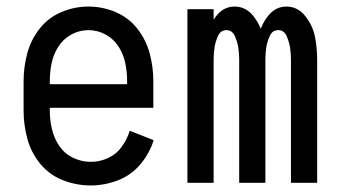

<svg xmlns="http://www.w3.org/2000/svg" viewBox="-20 -558 1040 586"><path d="M257 8Q213 8 172 -8Q131 -24 103 -58Q75 -92 63.5 -134.5Q52 -177 52 -220V-310Q52 -353 63 -394.5Q74 -436 100.5 -470Q127 -504 167 -521Q207 -538 250 -538Q293 -538 333 -521Q373 -504 399.5 -470Q426 -436 437 -394.5Q448 -353 448 -310V-229H132V-220Q132 -192 138.5 -164Q145 -136 161 -112.5Q177 -89 203 -76.5Q229 -64 257 -64Q284 -64 309.5 -75.5Q335 -87 351.5 -110Q368 -133 376 -159L449 -130Q436 -89 408 -56Q380 -23 339.5 -7.5Q299 8 257 8ZM132 -301H368V-310Q368 -338 362.5 -365Q357 -392 342 -415.5Q327 -439 302.5 -452.5Q278 -466 250 -466Q222 -466 197.5 -452.5Q173 -439 158 -415.5Q143 -392 137.5 -365Q132 -338 132 -310Z M552 0V-530H632V-498Q635 -503 639 -508Q662 -538 696 -538Q731 -538 754 -508Q768 -490 776 -470Q783 -490 797 -508Q820 -538 854 -538Q889 -538 912 -508.5Q935 -479 941.5 -445Q948 -411 948 -376V0H868V-376Q868 -394 865.5 -411.5Q863 -429 855 -447.5Q847 -466 829 -466Q811 -466 803 -447.5Q795 -429 792.5 -412Q790 -395 790 -376V0H710V-376Q710 -394 707.5 -411.5Q705 -429 697 -447.5Q689 -466 671 -466Q653 -466 645 -447.5Q637 -429 634.5 -411.5Q632 -394 632 -376V0Z"/></svg>

Font: Iosevka SS08
Style: Regular
Weight: 400
Monospace: yes
Designer: Belleve Invis
Foundry: Belleve Invis
Version: 2.1.0; ttfautohint (v1.8.2)